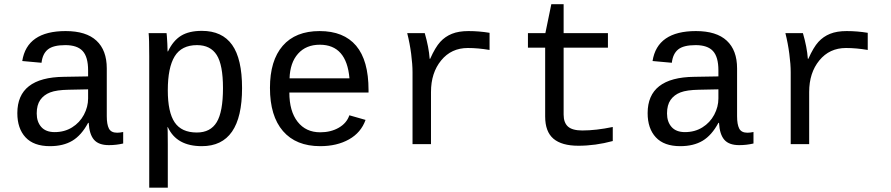

<svg xmlns="http://www.w3.org/2000/svg" viewBox="-20 -686 4241 914"><path d="M537.6 -54.2Q550.3 -54.2 566.4 -57.6V-2.9Q533.2 4.9 498.5 4.9Q449.7 4.9 427.5 -20.8Q405.3 -46.4 402.3 -101.1H399.4Q367.7 -42 324.5 -16.1Q281.2 9.8 217.8 9.8Q140.6 9.8 101.6 -32.2Q62.5 -74.2 62.5 -147.5Q62.5 -317.9 284.2 -320.3L399.4 -322.3V-351.1Q399.4 -415 373.5 -443.1Q347.7 -471.2 291 -471.2Q233.4 -471.2 208 -450.7Q182.6 -430.2 177.7 -387.2L85.9 -395.5Q108.4 -538.1 292.5 -538.1Q390.1 -538.1 439.2 -492.4Q488.3 -446.8 488.3 -360.4V-132.8Q488.3 -93.8 498.5 -74Q508.8 -54.2 537.6 -54.2ZM240.2 -57.1Q287.1 -57.1 323.2 -79.6Q359.4 -102.1 379.4 -139.6Q399.4 -177.2 399.4 -217.3V-260.7L306.6 -258.8Q249 -257.8 218.8 -246.1Q188.5 -234.4 171.6 -210.2Q154.8 -186 154.8 -146Q154.8 -106 176.5 -81.5Q198.2 -57.1 240.2 -57.1Z M1132.3 -266.6Q1132.3 9.8 940.9 9.8Q820.8 9.8 779.3 -80.1H776.9Q778.8 -76.2 778.8 1V207.5H690.4V-418.9Q690.4 -502 687.5 -528.3H772.9Q773.4 -526.4 774.4 -513.9Q775.4 -501.5 776.6 -477.3Q777.8 -453.1 777.8 -441.4H779.8Q804.2 -492.7 842 -515.9Q879.9 -539.1 940.9 -539.1Q1037.6 -539.1 1085 -472.4Q1132.3 -405.8 1132.3 -266.6ZM1041.5 -266.6Q1041.5 -377 1011.7 -424.1Q981.9 -471.2 918 -471.2Q844.2 -471.2 811.5 -417.7Q778.8 -364.3 778.8 -255.9Q778.8 -151.9 811.5 -103.5Q844.2 -55.2 917 -55.2Q981.9 -55.2 1011.7 -104.5Q1041.5 -153.8 1041.5 -266.6Z M1357.4 -245.6Q1357.4 -156.7 1396.7 -106.4Q1436 -56.2 1504.4 -56.2Q1554.7 -56.2 1592.5 -77.9Q1630.4 -99.6 1643.1 -137.2L1720.2 -115.2Q1698.7 -54.7 1641.4 -22.5Q1584 9.8 1504.4 9.8Q1389.2 9.8 1327.1 -62Q1265.1 -133.8 1265.1 -267.6Q1265.1 -397.9 1325.9 -468Q1386.7 -538.1 1501.5 -538.1Q1616.2 -538.1 1675.3 -468.3Q1734.4 -398.4 1734.4 -257.3V-245.6ZM1502.4 -473.1Q1437 -473.1 1398.9 -430.4Q1360.8 -387.7 1358.4 -313H1643.6Q1629.9 -473.1 1502.4 -473.1Z M2310.5 -448.2Q2255.9 -457.5 2207 -457.5Q2128.4 -457.5 2080.1 -398.4Q2031.7 -339.4 2031.7 -248V0H1943.8V-342.3Q1943.8 -379.4 1937.3 -429.7Q1930.7 -480 1918.5 -528.3H2002Q2021.5 -460.9 2025.4 -406.2H2027.8Q2052.2 -460.9 2075.7 -486.6Q2099.1 -512.2 2131.3 -525.1Q2163.6 -538.1 2210 -538.1Q2260.7 -538.1 2310.5 -529.8Z M2493.2 -459V-528.3H2576.2L2604.5 -666H2663.1V-528.3H2874V-459H2663.1V-140.6Q2663.1 -102.1 2683.8 -83.5Q2704.6 -64.9 2752 -64.9Q2817.4 -64.9 2897 -81.5V-14.6Q2814.5 7.8 2733.4 7.8Q2654.3 7.8 2614.7 -25.6Q2575.2 -59.1 2575.2 -131.3V-459Z M3538.1 -54.2Q3550.8 -54.2 3566.9 -57.6V-2.9Q3533.7 4.9 3499 4.9Q3450.2 4.9 3428 -20.8Q3405.8 -46.4 3402.8 -101.1H3399.9Q3368.2 -42 3325 -16.1Q3281.7 9.8 3218.3 9.8Q3141.1 9.8 3102.1 -32.2Q3063 -74.2 3063 -147.5Q3063 -317.9 3284.7 -320.3L3399.9 -322.3V-351.1Q3399.9 -415 3374 -443.1Q3348.1 -471.2 3291.5 -471.2Q3233.9 -471.2 3208.5 -450.7Q3183.1 -430.2 3178.2 -387.2L3086.4 -395.5Q3108.9 -538.1 3293 -538.1Q3390.6 -538.1 3439.7 -492.4Q3488.8 -446.8 3488.8 -360.4V-132.8Q3488.8 -93.8 3499 -74Q3509.3 -54.2 3538.1 -54.2ZM3240.7 -57.1Q3287.6 -57.1 3323.7 -79.6Q3359.9 -102.1 3379.9 -139.6Q3399.9 -177.2 3399.9 -217.3V-260.7L3307.1 -258.8Q3249.5 -257.8 3219.2 -246.1Q3189 -234.4 3172.1 -210.2Q3155.3 -186 3155.3 -146Q3155.3 -106 3177 -81.5Q3198.7 -57.1 3240.7 -57.1Z M4110.8 -448.2Q4056.2 -457.5 4007.3 -457.5Q3928.7 -457.5 3880.4 -398.4Q3832 -339.4 3832 -248V0H3744.1V-342.3Q3744.1 -379.4 3737.5 -429.7Q3731 -480 3718.8 -528.3H3802.2Q3821.8 -460.9 3825.7 -406.2H3828.1Q3852.5 -460.9 3876 -486.6Q3899.4 -512.2 3931.6 -525.1Q3963.9 -538.1 4010.3 -538.1Q4061 -538.1 4110.8 -529.8Z"/></svg>

Font: Cousine
Style: Regular
Weight: 400
Monospace: yes
Designer: Steve Matteson
Foundry: Monotype Imaging Inc.
Version: Version 1.21